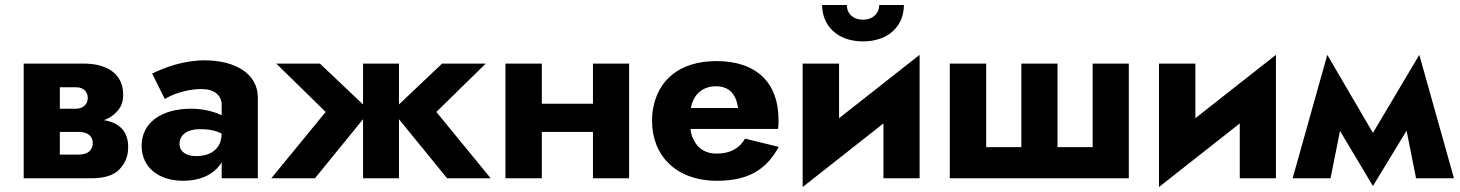

<svg xmlns="http://www.w3.org/2000/svg" viewBox="-20 -715 5856 770"><path d="M75 -460V0H346C399 0 437 -12 460 -37C483 -61 494 -90 494 -125C494 -185 463 -217 412 -230C407 -231 402 -232 397 -233C420 -242 438 -254 452 -271C467 -288 474 -309 474 -335C474 -425 401 -460 316 -460ZM220 -279V-365H285C316 -365 332 -346 332 -322C332 -300 316 -279 285 -279ZM220 -95V-186H295C338 -186 352 -164 352 -141C352 -118 338 -95 295 -95Z M641 -318C663 -332 722 -358 788 -358C839 -358 869 -333 869 -294V-252C869 -252 869 -252 869 -253C837 -268 794 -279 747 -279C626 -279 548 -222 548 -131C548 -41 619 10 715 10C779 10 832 -12 863 -55C865 -58 867 -61 869 -65V0H1014V-324C1014 -419 924 -473 800 -473C717 -473 642 -445 590 -420ZM700 -137C700 -174 730 -197 782 -197C808 -197 830 -194 849 -188C856 -185 862 -182 869 -179C868 -158 864 -141 855 -128C836 -100 803 -89 766 -89C730 -89 700 -105 700 -137Z M1753 -460 1580 -296V-460H1436V-296L1263 -460H1088L1286 -266L1068 0H1243L1436 -237V0H1580V-237L1773 0H1948L1730 -266L1928 -460Z M2358 -460V-299H2153V-460H2007V0H2153V-186H2358V0H2503V-460Z M2968 -159C2946 -121 2910 -99 2854 -99C2814 -99 2781 -115 2762 -154C2755 -166 2751 -181 2749 -198H3100C3103 -214 3102 -229 3102 -237C3102 -382 3014 -470 2854 -470C2704 -470 2619 -393 2599 -279C2596 -263 2595 -247 2595 -230C2595 -92 2690 10 2856 10C2990 10 3057 -42 3103 -126ZM2751 -282C2753 -295 2757 -306 2762 -317C2779 -350 2810 -369 2851 -369C2905 -369 2932 -337 2940 -282Z M3277 -695C3277 -614 3336 -549 3441 -549C3547 -549 3605 -614 3605 -695H3506C3506 -661 3480 -636 3441 -636C3401 -636 3376 -661 3376 -695ZM3345 -460H3199V35L3523 -220V0H3668V-495L3345 -241Z M4221 -125V-460H4076V-125H3935V-460H3789V0H4507V-460H4362V-125Z M4774 -460H4628V35L4952 -220V0H5097V-495L4774 -241Z M5659 0H5811L5672 -495L5486 -182L5303 -495L5164 0H5316L5354 -190L5486 31L5621 -191Z"/></svg>

Font: Jost
Style: Bold
Weight: 700
Version: Version 3.710